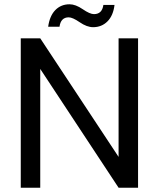

<svg xmlns="http://www.w3.org/2000/svg" viewBox="-20 -877 743 897"><path d="M534 -698H625V0H534L168 -555V0H77V-698H168L534 -144ZM205 -752Q212 -803 238.5 -830Q265 -857 305 -857Q333 -857 366.5 -834Q400 -811 419 -811Q457 -811 463 -854H515Q509 -804 482 -777Q455 -750 415 -750Q386 -750 352.5 -773Q319 -796 301 -796Q264 -796 258 -752Z"/></svg>

Font: SVN-Poppins
Style: Regular
Weight: 400
Designer: Ninad Kale (Devanagari), Jonny Pinhorn (Latin)
Foundry: Indian Type Foundry
Version: Version 3.002 2017